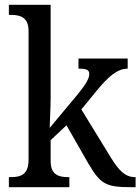

<svg xmlns="http://www.w3.org/2000/svg" viewBox="-20 -780 585 800"><path d="M17 0H269V-42H265C226 -42 191 -50 191 -109V-196L257 -258L348 -99C400 -10 423 0 532 0H545V-42H542C501 -42 474 -71 441 -125L319 -324L382 -401C430 -460 469 -494 512 -494V-536H307V-494C337 -494 352 -490 352 -473C352 -455 342 -433 302 -385L187 -247C187 -249 191 -339 191 -374V-760H17V-718H25C64 -718 99 -709 99 -650V-114C99 -51 65 -42 25 -42H17Z"/></svg>

Font: Noto Serif Lao SemiCondensed
Style: Regular
Weight: 400
Width: 4
Designer: Monotype Design Team
Foundry: Monotype Imaging Inc.
Version: Version 2.003